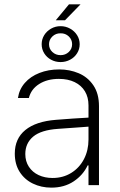

<svg xmlns="http://www.w3.org/2000/svg" viewBox="-20 -861 558 893"><path d="M240.2 -303.7Q276.4 -306.6 319.3 -309.6Q362.3 -312.5 391.6 -314V-371.1Q391.6 -408.7 375 -436.3Q358.4 -463.9 327.4 -479Q296.4 -494.1 253.9 -494.1Q199.7 -494.1 162.1 -470.2Q124.5 -446.3 114.3 -405.3H63.5Q69.3 -445.3 95.5 -475.3Q121.6 -505.4 163.3 -521.7Q205.1 -538.1 255.9 -538.1Q303.7 -538.1 345.7 -520.5Q387.7 -502.9 414.1 -464.4Q440.4 -425.8 440.4 -367.2V0H391.6V-91.8H387.7Q366.2 -46.4 322.5 -17.3Q278.8 11.7 218.8 11.7Q171.9 11.7 133.1 -7.1Q94.2 -25.9 71.5 -61.5Q48.8 -97.2 48.8 -146.5Q48.8 -216.3 97.9 -256.3Q147 -296.4 240.2 -303.7ZM224.6 -33.2Q272.9 -33.2 311 -56.6Q349.1 -80.1 370.4 -120.8Q391.6 -161.6 391.6 -211.9V-272L359.4 -269.5Q279.8 -263.2 250 -261.7Q170.9 -256.3 134.3 -225.6Q97.7 -194.8 97.7 -144.5Q97.7 -110.8 114.3 -85.4Q130.9 -60.1 159.7 -46.6Q188.5 -33.2 224.6 -33.2ZM300.8 -840.8H354.5L282.2 -766.6H239.3ZM173.8 -655.3Q173.8 -678.2 185.5 -697.3Q197.3 -716.3 217.5 -727.8Q237.8 -739.3 261.7 -739.3Q285.6 -739.3 306.2 -727.8Q326.7 -716.3 338.6 -697.3Q350.6 -678.2 350.6 -655.3Q350.6 -632.3 338.6 -613.3Q326.7 -594.2 306.2 -583.3Q285.6 -572.3 261.7 -572.3Q237.8 -572.3 217.5 -583.3Q197.3 -594.2 185.5 -613.3Q173.8 -632.3 173.8 -655.3ZM315.4 -655.3Q315.4 -676.8 299.8 -691.7Q284.2 -706.5 261.7 -706.1Q239.3 -706.5 223.6 -691.4Q208 -676.3 208 -655.3Q208 -633.8 223.6 -619.1Q239.3 -604.5 261.7 -604.5Q284.2 -604.5 299.8 -619.1Q315.4 -633.8 315.4 -655.3Z"/></svg>

Font: Pretendard Std ExtraLight
Style: Regular
Weight: 200
Designer: Base glyphs from Inter by Rasmus Andersson; Hangeul glyphs from Noto Sans CJK(Source Han Sans) by Jang Soo-young and Kan
Foundry: Kil Hyung-jin
Version: Version 1.309